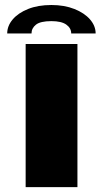

<svg xmlns="http://www.w3.org/2000/svg" viewBox="-20 -766 450 786"><path d="M85 0V-586H297V0ZM190.5 -745.5Q243.5 -745.5 284.5 -729.2Q325.5 -713 348.5 -686.5Q371.5 -660 371.5 -629H271.5Q271.5 -651 251.5 -665.2Q231.5 -679.5 190.5 -679.5Q145.5 -679.5 127.2 -665Q109 -650.5 109 -629H9.5Q9.5 -660 32 -686.5Q54.5 -713 95 -729.2Q135.5 -745.5 190.5 -745.5Z"/></svg>

Font: Anybody UltraExpanded Regular
Style: Bold
Weight: 700
Width: 9
Designer: Tyler Finck
Foundry: Etcetera Type Company
Version: Version 1.010; ttfautohint (v1.8.3) -l 8 -r 50 -G 200 -x 14 